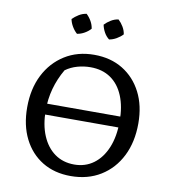

<svg xmlns="http://www.w3.org/2000/svg" viewBox="-94 -954 921 1043"><g transform="rotate(10 366.0 -432.5)"><path d="M123 -296V-356H624V-296ZM366 9Q276 9 209.5 -31.5Q143 -72 106 -145.5Q69 -219 69 -318Q69 -420 108 -497Q147 -574 217 -618Q287 -662 379 -662Q470 -662 537 -621Q604 -580 641.5 -507Q679 -434 679 -336Q679 -233 640 -155.5Q601 -78 530.5 -34.5Q460 9 366 9ZM374 -56Q435 -56 480.5 -89.5Q526 -123 551.5 -184.5Q577 -246 577 -330Q577 -411 552.5 -470Q528 -529 482 -560.5Q436 -592 371 -592Q334 -592 298.5 -582Q263 -572 234 -551Q171 -443 171 -320Q171 -240 196 -180.5Q221 -121 266.5 -88.5Q312 -56 374 -56ZM299 -874Q315 -859 326 -839.5Q337 -820 340 -799Q327 -784 307 -772.5Q287 -761 266 -758Q251 -771 239 -791Q227 -811 223 -832Q238 -847 257.5 -859Q277 -871 299 -874ZM475 -874Q491 -859 502.5 -839.5Q514 -820 517 -799Q503 -784 483 -772.5Q463 -761 443 -758Q426 -771 415 -791Q404 -811 400 -832Q414 -847 433.5 -859Q453 -871 475 -874Z"/></g></svg>

Font: Piazzolla 24pt Medium
Style: Regular
Weight: 500
Designer: Juan Pablo del Peral
Foundry: Huerta Tipografica
Version: Version 2.005